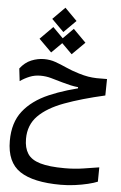

<svg xmlns="http://www.w3.org/2000/svg" viewBox="-66 -783 719 1140"><g transform="rotate(5 293.0 -213.0)"><path d="M340.8 312Q176.3 312 96.4 258.8Q16.6 205.6 16.6 77.6Q16.6 -30.8 70.6 -99.6Q124.5 -168.5 223.6 -211.2Q322.8 -253.9 457 -282.2L458.5 -250.5L392.6 -259.3V-274.4Q371.1 -276.4 347.9 -281.5Q324.7 -286.6 297.4 -294.4Q258.8 -305.7 228.3 -314.2Q197.8 -322.8 164.1 -322.8Q129.9 -322.8 99.9 -310.5Q69.8 -298.3 43.9 -279.8L35.2 -354.5Q64 -392.1 101.8 -407.5Q139.6 -422.9 177.7 -422.9Q213.9 -422.9 245.6 -411.6Q277.3 -400.4 311.8 -384.8Q346.2 -369.1 391.1 -355.5Q421.9 -346.2 446.8 -342Q471.7 -337.9 498 -337.2Q524.4 -336.4 559.6 -337.4L558.1 -239.3Q418.5 -207.5 318.4 -170.4Q218.3 -133.3 164.8 -79.1Q111.3 -24.9 111.3 58.1Q111.3 111.8 133.3 146Q155.3 180.2 208.7 196Q262.2 211.9 355.5 211.9Q415 211.9 466.8 203.6Q518.6 195.3 559.6 189L558.6 274.4Q536.6 283.7 501.2 292.2Q465.8 300.8 424.1 306.4Q382.3 312 340.8 312ZM276.9 -592.8 204.6 -665 276.9 -737.8 349.1 -665ZM337.4 -465.8 261.7 -541 337.4 -617.2 413.1 -541ZM215.3 -465.8 139.6 -541 215.3 -617.2 291 -541Z"/></g></svg>

Font: Cascadia Mono
Style: Regular
Weight: 400
Monospace: yes
Designer: Aaron Bell
Foundry: Saja Typeworks
Version: Version 2404.023